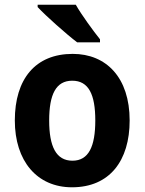

<svg xmlns="http://www.w3.org/2000/svg" viewBox="-20 -786 615 816"><path d="M302 -766H140V-756C174 -719 263 -640 308 -606H405V-619C377 -654 327 -722 302 -766ZM531 -274C531 -456 432 -557 289 -557C130 -557 43 -450 43 -274C43 -102 137 10 286 10C446 10 531 -103 531 -274ZM189 -274C189 -385 218 -443 287 -443C357 -443 385 -384 385 -274C385 -164 357 -103 288 -103C218 -103 189 -164 189 -274Z"/></svg>

Font: Noto Sans Khmer SemiCondensed
Style: Bold
Weight: 700
Width: 4
Designer: Danh Hong and the Monotype Design Team
Foundry: Monotype Imaging Inc.
Version: Version 2.004